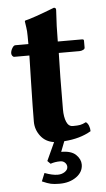

<svg xmlns="http://www.w3.org/2000/svg" viewBox="-55 -614 463 842"><g transform="rotate(-5 177.0 -192.5)"><path d="M141.1 102.1C154.1 97.5 168.5 95.2 184.1 95.2C192.5 95.2 199.5 97.9 204.8 103.3C210.2 108.6 212.9 114.9 212.9 122.1C212.9 130.5 208.4 137.8 199.5 143.8C190.5 149.8 180 152.8 168 152.8C152.7 152.8 133.6 148.6 110.8 140.1L96.2 175.8C112.1 182.9 125 187.6 134.8 189.7C144.5 191.8 157.2 192.9 172.9 192.9C202.5 192.9 227.2 185.7 247.1 171.4C266.9 157.1 276.9 139 276.9 117.2C276.9 101.6 270.1 87.2 256.6 74C243.1 60.8 221.5 54.2 191.9 54.2L209.5 8.8C256.3 5.5 295.9 -5.7 328.1 -24.9C328.1 -33.4 326.6 -41.5 323.5 -49.3C320.4 -57.1 316.2 -62.7 311 -65.9C300.6 -60.7 291.9 -57.5 284.9 -56.2C277.9 -54.9 267.3 -54.2 252.9 -54.2C240.2 -54.2 230.9 -61.4 224.9 -75.7C218.8 -90 215.8 -108.4 215.8 -130.9C215.8 -184.9 216.1 -231.9 216.8 -272L219.2 -378.9H310.1C315.6 -378.9 321 -380.1 326.2 -382.6C331.4 -385 334 -388.2 334 -392.1V-422.9C334 -427.1 331.4 -429.2 326.2 -429.2H219.2C219.2 -473.1 220.9 -519.4 224.1 -567.9C224.1 -574.7 221 -578.1 214.8 -578.1C151.4 -553.4 108.1 -538.4 85 -533.2L83 -529.8C86.3 -509 88.2 -494.2 88.9 -485.6C89.5 -477 89.8 -458.2 89.8 -429.2H32.2C27.3 -429.2 22.6 -425.3 18.1 -417.5C13.5 -409.7 11.2 -402.2 11.2 -395C11.2 -391.1 12.5 -387.5 14.9 -384C17.3 -380.6 20.3 -378.9 23.9 -378.9H89.8L86.9 -261.2C85 -181.2 84 -123.4 84 -87.9C84 -64.8 91.1 -43.8 105.5 -24.9C119.8 -6 139.5 5.2 164.6 8.8L127.9 88.9Z"/></g></svg>

Font: Linux Biolinum G
Style: Bold
Weight: 700
Designer: Philipp H. Poll
Foundry: Philipp H. Poll
Version: Version 1.1.0